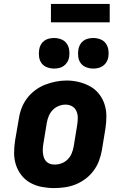

<svg xmlns="http://www.w3.org/2000/svg" viewBox="-20 -952 640 980"><path d="M256 8Q224 8 193 2Q162 -4 135.5 -18.5Q109 -33 90 -57Q71 -81 61.5 -110Q52 -139 52 -171Q52 -203 57 -235L76 -345Q80 -373 90 -399.5Q100 -426 117.5 -449.5Q135 -473 159 -491Q183 -509 210 -519.5Q237 -530 264.5 -535.5Q292 -541 320 -541Q352 -541 382.5 -533.5Q413 -526 439.5 -511.5Q466 -497 485 -473Q504 -449 513.5 -420Q523 -391 523 -359Q523 -327 518 -295L500 -185Q495 -157 485 -130.5Q475 -104 457.5 -80.5Q440 -57 416 -39Q392 -21 365.5 -10.5Q339 0 311 4Q283 8 256 8ZM259 -112Q277 -112 294.5 -118.5Q312 -125 325.5 -138.5Q339 -152 346 -169.5Q353 -187 356 -204L374 -314Q377 -333 377 -351Q377 -369 370 -385Q363 -401 348 -409.5Q333 -418 314 -418Q297 -418 279.5 -411Q262 -404 249 -390.5Q236 -377 229 -360Q222 -343 219 -326L201 -216Q199 -204 198.5 -191.5Q198 -179 199.5 -167.5Q201 -156 205 -145.5Q209 -135 217 -127Q225 -119 236 -115.5Q247 -112 259 -112ZM456 -602Q438 -602 420.5 -608.5Q403 -615 392.5 -629Q382 -643 379.5 -661.5Q377 -680 380 -699Q382 -712 388.5 -724Q395 -736 406 -744Q417 -752 430 -755Q443 -758 456 -758Q475 -758 492 -751.5Q509 -745 519.5 -731Q530 -717 533 -698.5Q536 -680 533 -661Q531 -648 524 -636Q517 -624 506 -616Q495 -608 482 -605Q469 -602 456 -602ZM256 -602Q238 -602 220.5 -608.5Q203 -615 192.5 -629Q182 -643 179.5 -661.5Q177 -680 180 -699Q182 -712 188.5 -724Q195 -736 206 -744Q217 -752 230 -755Q243 -758 256 -758Q275 -758 292 -751.5Q309 -745 319.5 -731Q330 -717 333 -698.5Q336 -680 333 -661Q331 -648 324 -636Q317 -624 306 -616Q295 -608 282 -605Q269 -602 256 -602ZM240 -838V-932H540V-838Z"/></svg>

Font: Iosevka Slab HvExObl
Style: Regular
Weight: 900
Width: 7
Italic angle: -9°
Monospace: yes
Designer: Belleve Invis
Foundry: Belleve Invis
Version: Version 11.1.1; ttfautohint (v1.8.3)